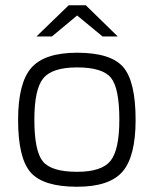

<svg xmlns="http://www.w3.org/2000/svg" viewBox="-20 -705 587 732"><path d="M497 -248Q497 -108 447 -50.5Q397 7 274 7Q145 7 97 -47.5Q49 -102 49 -248Q49 -389 99.5 -446.5Q150 -504 274 -504Q402 -504 449.5 -449.5Q497 -395 497 -248ZM111 -249Q111 -129 143.5 -89.5Q176 -50 274 -50Q368 -50 401.5 -92Q435 -134 435 -249Q435 -369 403 -408.5Q371 -448 274 -448Q179 -448 145 -406.5Q111 -365 111 -249ZM429 -566H371L274 -646L178 -566H119L242 -685H307Z"/></svg>

Font: Blinker Light
Style: Regular
Weight: 300
Designer: Juergen Huber
Foundry: supertype
Version: Version 1.017;hotconv 1.0.117;makeotfexe 2.5.65602